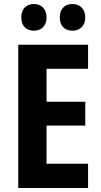

<svg xmlns="http://www.w3.org/2000/svg" viewBox="-20 -937 504 957"><path d="M86 -850C86 -807 112 -784 149 -784C186 -784 212 -808 212 -850C212 -893 186 -917 149 -917C112 -917 86 -894 86 -850ZM278 -850C278 -807 303 -784 341 -784C378 -784 405 -808 405 -850C405 -893 378 -917 341 -917C304 -917 278 -894 278 -850ZM419 0V-121H212V-311H405V-430H212V-594H419V-714H71V0Z"/></svg>

Font: Noto Sans Hebrew Condensed
Style: Bold
Weight: 700
Width: 3
Designer: Monotype Design Team
Foundry: Monotype Imaging Inc.
Version: Version 2.004